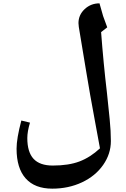

<svg xmlns="http://www.w3.org/2000/svg" viewBox="-20 -800 760 1160"><path d="M584 96.2 556.6 -52.2 524.9 -226.1 501.5 -363.8 456.1 -637.2 454.1 -660.2Q454.1 -710 491.5 -744.9Q528.8 -779.8 581.1 -779.8Q595.7 -725.6 603 -702.9Q610.4 -680.2 627.9 -634.8L590.8 -606Q605 -418 626 -240.2Q635.3 -153.8 642.6 -80.3Q649.9 -6.8 649.9 51.8Q649.9 129.9 603 196.8Q556.2 263.7 474.9 301.8Q393.6 339.8 295.9 339.8Q190.4 339.8 135.3 278.1Q80.1 216.3 80.1 98.1Q80.1 37.1 108.9 -71.8L161.1 -59.1Q145 -4.9 145 34.2Q145 118.7 182.6 159.4Q220.2 200.2 298.8 200.2Q395 200.2 460.4 175.3Q525.9 150.4 584 96.2Z"/></svg>

Font: Droid Arabic Naskh
Style: Bold
Weight: 700
Designer: Pascal Zoghbi
Foundry: Ascender Corporation
Version: Version 1.00